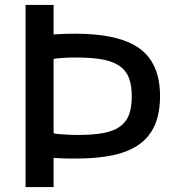

<svg xmlns="http://www.w3.org/2000/svg" viewBox="-20 -761 705 781"><path d="M84 -741H198V-621Q241 -624 285 -624Q465 -624 548 -563.5Q631 -503 631 -370Q631 -303 611 -255Q591 -207 549.5 -176Q508 -145 443 -130.5Q378 -116 288 -116Q266 -116 243.5 -116.5Q221 -117 198 -119V0H84ZM296 -212Q359 -212 401 -220Q443 -228 468.5 -246.5Q494 -265 505 -295Q516 -325 516 -370Q516 -414 504.5 -444Q493 -474 466.5 -492.5Q440 -511 397.5 -519Q355 -527 292 -527Q283 -527 270 -527Q257 -527 243.5 -526Q230 -525 217.5 -524Q205 -523 198 -521V-219Q203 -217 215 -216Q227 -215 241.5 -214Q256 -213 271 -212.5Q286 -212 296 -212Z"/></svg>

Font: Encode Sans Normal
Style: Medium
Weight: 500
Designer: Pablo Impallari, Andres Torresi
Foundry: Pablo Impallari, Andres Torresi
Version: Version 1.000; ttfautohint (v1.00) -l 8 -r 50 -G 200 -x 14 -